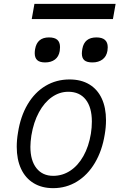

<svg xmlns="http://www.w3.org/2000/svg" viewBox="-20 -973 640 998"><path d="M67 -210Q67 -246 73.5 -283.5Q86.5 -368 123.5 -430.5Q160.5 -493 216.5 -526.5Q272.5 -560 341.5 -560Q401.5 -560 444 -534.5Q486.5 -509 508.8 -461.2Q531 -413.5 531 -348Q531 -312 524.5 -274.5Q511 -190 473.5 -126.8Q436 -63.5 380 -29.2Q324 5 256.5 5Q197.5 5 154.8 -21Q112 -47 89.5 -95.5Q67 -144 67 -210ZM452.5 -278.5Q457.5 -310.5 457.5 -341Q457.5 -415 425.5 -455.5Q393.5 -496 335 -496Q289.5 -496 250 -468.5Q210.5 -441 182.5 -389.5Q154.5 -338 143 -268.5Q138 -233.5 138 -210Q138 -138.5 169.5 -98.8Q201 -59 256.5 -59Q304.5 -59 345 -85.5Q385.5 -112 413.5 -161.8Q441.5 -211.5 452.5 -278.5ZM160.5 -696.5Q160.5 -707.5 162.5 -718Q173 -778.5 234.5 -778.5Q264 -778.5 278 -766Q292 -753.5 292 -728Q292 -718.5 290.5 -708Q285.5 -678.5 265.5 -663.5Q245.5 -648.5 214.5 -648.5Q186.5 -648.5 173.5 -660.5Q160.5 -672.5 160.5 -696.5ZM405.5 -695Q405.5 -704 408 -719Q418.5 -778.5 481 -778.5Q540 -778.5 540 -727.5Q540 -719 538.5 -709Q533.5 -679.5 512.8 -664Q492 -648.5 460.5 -648.5Q431.5 -648.5 418.5 -659.8Q405.5 -671 405.5 -695ZM159 -953H581L567 -874H145Z"/></svg>

Font: JuliaMono Light
Style: Italic
Weight: 300
Italic angle: -9°
Monospace: yes
Designer: cormullion
Foundry: corm
Version: Version 0.054; ttfautohint (v1.8.4)